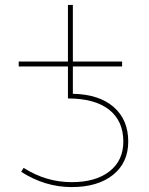

<svg xmlns="http://www.w3.org/2000/svg" viewBox="-20 -750 607 780"><path d="M56 -480V-500H256V-730H276V-500H476V-480H276V-369Q382 -367 441.5 -315.5Q501 -264 501 -175Q501 -89 439 -39.5Q377 10 271 10Q163 10 66 -52L76 -68Q167 -10 271 -10Q369 -10 425 -54Q481 -98 481 -175Q481 -259 423 -304.5Q365 -350 256 -350V-480Z"/></svg>

Font: Mplus 1p Thin
Style: Regular
Weight: 250
Version: Version 1.061